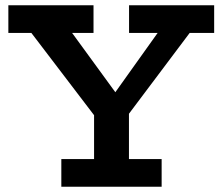

<svg xmlns="http://www.w3.org/2000/svg" viewBox="-20 -706 841 726"><path d="M365.6 -231.2 74.8 -612.7H229.9L416.1 -357.3L597.6 -611.7H719.9L434 -231.2ZM211.9 0V-104.6H591.2V0ZM335.7 -50.6V-316H467.6V-50.6ZM11.6 -581.4V-686H333.6V-581.4ZM468 -581.4V-686H789.8V-581.4Z"/></svg>

Font: BioRhyme ExtraBold
Style: Regular
Weight: 800
Designer: Aoife Mooney
Foundry: Aoife Mooney Type
Version: Version 1.600;gftools[0.9.33]